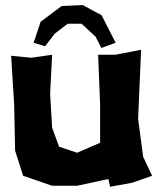

<svg xmlns="http://www.w3.org/2000/svg" viewBox="-20 -710 614 750"><path d="M363.3 -496.1 371.1 -300.8V-152.3L343.8 -140.6L281.2 -113.3L210.9 -136.7L183.6 -210.9L175.8 -343.8L183.6 -496.1L101.6 -484.4L23.4 -492.2L35.2 -304.7L39.1 -121.1L70.3 -23.4L183.6 15.6H281.2L403.3 -10.7L410.2 19.5L496.1 3.9L574.2 -23.4L539.1 -97.7L519.5 -246.1L531.2 -515.6L429.7 -496.1ZM156.2 -529.3 193.4 -578.1 244.1 -617.2H298.8L353.5 -566.4L376 -522.5L431.6 -543L377 -650.4L302.7 -690.4L220.7 -686.5L138.7 -625L111.3 -543Z"/></svg>

Font: MaokenAssortedSans-Lite
Style: Lite
Weight: 400
Version: Version 1.400